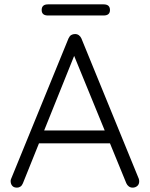

<svg xmlns="http://www.w3.org/2000/svg" viewBox="-20 -859 687 880"><path d="M328 -623 85 -19Q81 -9 74 -4Q67 1 58 1Q44 1 37 -6.5Q30 -14 29 -25Q28 -30 30 -37L294 -683Q299 -694 306.5 -698.5Q314 -703 324 -703Q334 -703 341.5 -697.5Q349 -692 353 -683L616 -40Q618 -34 618 -28Q618 -14 609 -6.5Q600 1 588 1Q578 1 570.5 -4.5Q563 -10 559 -19L310 -627ZM143 -202 168 -261H478L490 -202ZM200 -788Q171 -788 171 -813Q171 -839 200 -839H455Q484 -839 484 -813Q484 -788 455 -788Z"/></svg>

Font: zvoove
Style: Regular
Weight: 400
Designer: Vernon Adams (Nunito) & Andrew Paglinawan (Quicksand)
Foundry: zvoove
Version: Version 3.006